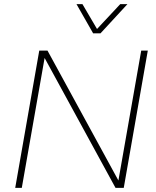

<svg xmlns="http://www.w3.org/2000/svg" viewBox="-20 -914 760 934"><path d="M54 0 171 -668H211L556 -36L667 -668H699L582 0H542L197 -632L86 0ZM433 -752 352 -894H381L452 -773L565 -894H600L469 -752Z"/></svg>

Font: Gantari Thin
Style: Italic
Weight: 100
Italic angle: -10°
Designer: Anugrah Pasau
Foundry: Lafontype
Version: Version 1.000; ttfautohint (v1.8.4.7-5d5b)